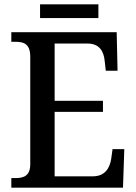

<svg xmlns="http://www.w3.org/2000/svg" viewBox="-20 -862 627 882"><path d="M164 -779H432V-842H164ZM32 0H545L551 -177H497L491 -133C484 -89 462 -52 406 -52H231V-348H453V-399H231V-662H382C437 -662 457 -626 461 -581L466 -537H520L516 -714H32V-670H51C89 -670 119 -661 119 -601V-108C119 -55 90 -44 52 -44H32Z"/></svg>

Font: Noto Serif Ethiopic SemiCondensed Medium
Style: Regular
Weight: 500
Width: 4
Designer: Monotype Design Team
Foundry: Monotype Imaging Inc.
Version: Version 2.102